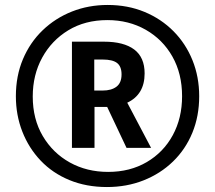

<svg xmlns="http://www.w3.org/2000/svg" viewBox="-20 -744 868 774"><path d="M411 10Q328 10 260 -18Q192 -46 144 -96.5Q96 -147 70 -213.5Q44 -280 44 -356Q44 -438 72.5 -505.5Q101 -573 152 -622Q203 -671 270 -697.5Q337 -724 414 -724Q495 -724 562.5 -696Q630 -668 679.5 -618Q729 -568 756 -501Q783 -434 783 -356Q783 -276 755.5 -209Q728 -142 677.5 -93Q627 -44 559 -17Q491 10 411 10ZM416 -51Q504 -51 571.5 -90.5Q639 -130 676.5 -199Q714 -268 714 -356Q714 -447 675 -516Q636 -585 567.5 -624Q499 -663 413 -663Q323 -663 255.5 -622Q188 -581 150 -511.5Q112 -442 112 -355Q112 -264 152.5 -195.5Q193 -127 261.5 -89Q330 -51 416 -51ZM270 -148V-576H399Q479 -576 521 -544.5Q563 -513 563 -448Q563 -363 493 -330L589 -148H490L412 -313H361V-148ZM394 -379Q429 -379 449.5 -394.5Q470 -410 470 -444Q470 -476 452 -490Q434 -504 394 -504H360V-379Z"/></svg>

Font: Noto Sans Arabic ExtCond SemBd
Style: Regular
Weight: 600
Width: 2
Designer: Monotype Design Team, Nadine Chahine, Nizar Qandah and Khaled Hosny
Foundry: Monotype Imaging Inc.
Version: Version 2.012; ttfautohint (v1.8.4.7-5d5b)